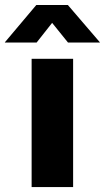

<svg xmlns="http://www.w3.org/2000/svg" viewBox="-80 -762 427 782"><path d="M48.8 0V-522.5H217.8V0ZM69.3 -588.9H-60.1V-589.8L67.9 -741.7H196.3L326.7 -589.8V-588.9H196.8L132.3 -668.9Z"/></svg>

Font: Inter 28pt ExtraBold
Style: Regular
Weight: 800
Designer: Rasmus Andersson
Foundry: rsms
Version: Version 4.001;git-66647c0bb